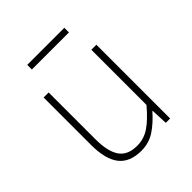

<svg xmlns="http://www.w3.org/2000/svg" viewBox="-197 -830 970 970"><g transform="rotate(-45 288.5 -344.5)"><path d="M255 13Q174 13 135 -36Q96 -85 96 -188V-527H132V-192Q132 -105 161.5 -62.5Q191 -20 258 -20Q307 -20 347.5 -47.5Q388 -75 437 -133V-527H473V0H442L438 -90H436Q396 -44 353 -15.5Q310 13 255 13ZM154 -669V-702H419V-669Z"/></g></svg>

Font: Noto Sans JP
Style: Regular
Weight: 100
Designer: Ryoko NISHIZUKA 西塚涼子 (kana, bopomofo & ideographs); Paul D. Hunt (Latin, Greek & Cyrillic); Sandoll Communications 산돌커뮤니
Foundry: Adobe
Version: Version 2.004;hotconv 1.0.118;makeotfexe 2.5.65603